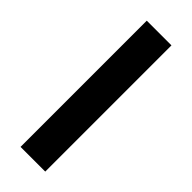

<svg xmlns="http://www.w3.org/2000/svg" viewBox="-234 -727 753 753"><g transform="rotate(45 142.5 -350.0)"><path d="M74 0ZM74 -700H211V0H74Z"/></g></svg>

Font: PT Sans
Style: Bold
Weight: 700
Version: Version 2.003W OFL; ttfautohint (v1.6)